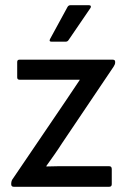

<svg xmlns="http://www.w3.org/2000/svg" viewBox="-20 -717 485 737"><path d="M33 0Q23 0 23 -10V-12Q23 -19 26 -26L231 -328Q245 -348 258.5 -369Q272 -390 286 -410V-411Q260 -411 235 -411Q210 -411 185 -411H55Q46 -411 46 -420V-479Q46 -488 55 -488H412Q422 -488 422 -480V-477Q422 -473 420.5 -469.5Q419 -466 416 -461L218 -167Q204 -145 188.5 -123Q173 -101 158 -80V-78Q182 -79 204 -79Q226 -79 249 -79H399Q409 -79 409 -68V-10Q409 0 399 0ZM178 -557Q167 -557 172 -567L239 -690Q243 -697 250 -697H322Q327 -697 328.5 -693.5Q330 -690 327 -686L243 -563Q239 -557 232 -557Z"/></svg>

Font: Sofia Sans Semi Condensed Medium
Style: Regular
Weight: 500
Designer: Botio Nikoltchev, Ani Petrova
Foundry: lettersoup
Version: Version 4.100